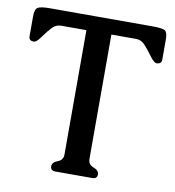

<svg xmlns="http://www.w3.org/2000/svg" viewBox="-80 -769 773 850"><g transform="rotate(10 306.5 -344.0)"><path d="M605.5 -560.1Q605.5 -540 583 -540Q571.8 -540 553.7 -564.5Q529.3 -597.7 513.7 -614Q498 -630.4 474.6 -630.4H364.3V-71.3Q364.3 -45.9 388.7 -37.1Q413.1 -28.3 413.1 -9.8Q413.1 9.8 391.1 9.8H225.6Q203.1 9.8 203.1 -9.8Q203.1 -28.3 227.5 -37.1Q252 -45.9 252 -71.3V-630.4H139.6Q116.2 -630.4 100.1 -614Q84 -597.7 60.1 -564.5Q43 -540 31.2 -540Q8.8 -540 8.8 -560.1V-650.4Q8.8 -681.6 22 -689.7Q35.2 -697.8 76.7 -697.8H537.6Q582.5 -697.8 594 -690.2Q605.5 -682.6 605.5 -650.4Z"/></g></svg>

Font: Caudex
Style: Bold
Weight: 700
Version: Version 1.01